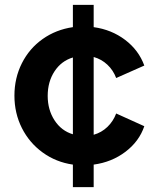

<svg xmlns="http://www.w3.org/2000/svg" viewBox="-20 -765 648 785"><path d="M278 -92Q209 -102 154.5 -141.5Q100 -181 69.5 -241.5Q39 -302 39 -374Q39 -446 69.5 -506.5Q100 -567 154.5 -605.5Q209 -644 278 -654V-745H363V-654Q436 -644 491.5 -602Q547 -560 570 -497L455 -446Q443 -478 419 -500.5Q395 -523 363 -532V-214Q395 -223 419 -246Q443 -269 455 -301L570 -249Q549 -187 493 -144.5Q437 -102 363 -92V0H278ZM278 -216V-530Q231 -516 203 -473.5Q175 -431 175 -373Q175 -316 203 -273Q231 -230 278 -216Z"/></svg>

Font: Evergrow Sans
Style: Bold
Weight: 700
Foundry: 10Web
Version: Version 1.000